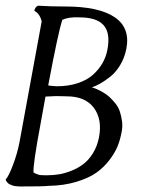

<svg xmlns="http://www.w3.org/2000/svg" viewBox="-27 -666 516 691"><path d="M123 -588.9Q116.2 -617.2 96.7 -627Q98.6 -640.1 109.4 -645.5Q154.3 -642.6 208 -642.6Q328.6 -642.6 385.5 -604.2Q442.4 -565.9 427.7 -490.2Q421.4 -458 405.3 -431.4Q389.2 -404.8 368.4 -388.9Q347.7 -373 332.3 -364.5Q316.9 -356 303.7 -351.6Q312.5 -349.1 321.8 -345Q331.1 -340.8 344 -333.5Q356.9 -326.2 367.2 -316.7Q377.4 -307.1 388.2 -293.9Q398.9 -280.8 404.3 -264.6Q409.7 -248.5 412.4 -228Q415 -207.5 409.2 -183.6Q404.8 -161.1 396 -139.2Q387.2 -117.2 367.4 -90.8Q347.7 -64.5 320.3 -44.9Q293 -25.4 248 -11.7Q203.1 2 147.5 2.9Q142.1 2.9 134.5 3.9Q127 4.9 62.5 4.9Q62 4.9 54.2 5.1Q46.4 5.4 43 5.1Q39.6 4.9 31.7 4.2Q23.9 3.4 19.3 2Q14.6 0.5 8.8 -2.2Q2.9 -4.9 -0.7 -9.3Q-4.4 -13.7 -6.8 -19.5Q4.9 -32.7 20 -73Q35.2 -113.3 43 -153.3ZM212.9 -319.3Q206.1 -319.3 195.6 -319.8Q185.1 -320.3 172.9 -320.1Q160.6 -319.8 136.7 -318.4Q122.1 -240.2 120.1 -226.6Q90.3 -67.4 93.8 -44.9Q95.2 -44.4 99.9 -42Q104.5 -39.6 105.7 -39.3Q106.9 -39.1 111.1 -37.6Q115.2 -36.1 118.7 -35.9Q122.1 -35.6 128.2 -35.4Q134.3 -35.2 142.6 -35.2Q164.6 -35.2 186.3 -38.8Q208 -42.5 231.4 -52Q254.9 -61.5 273.9 -76.2Q293 -90.8 307.9 -115.2Q322.8 -139.6 329.1 -170.9Q341.8 -235.8 311 -277.6Q280.3 -319.3 212.9 -319.3ZM258.8 -603.5Q220.7 -605.5 197.3 -594.7Q182.1 -548.3 146.5 -358.4Q147.9 -358.4 159.9 -356.9Q171.9 -355.5 176.8 -355.5Q219.2 -355.5 252.9 -366.7Q286.6 -377.9 307.9 -397.2Q329.1 -416.5 341.8 -438.7Q354.5 -460.9 359.4 -486.3Q371.1 -545.9 346.4 -574.7Q321.8 -603.5 258.8 -603.5Z"/></svg>

Font: Crimson
Style: Italic
Weight: 400
Italic angle: -11°
Version: Version 0.8